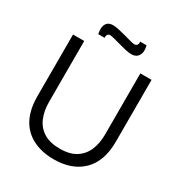

<svg xmlns="http://www.w3.org/2000/svg" viewBox="-193 -953 1029 1099"><g transform="rotate(30 321.5 -403.5)"><path d="M322 14Q273 14 232 2.5Q191 -9 159.5 -30.5Q128 -52 106 -84Q84 -116 73 -158Q62 -200 62 -251V-660H136V-256Q136 -199 155 -153.5Q174 -108 215 -82Q256 -56 322 -56Q389 -56 429.5 -82.5Q470 -109 488.5 -154Q507 -199 507 -256V-660H581V-251Q581 -122 512 -54Q443 14 322 14ZM405 -729Q388 -729 365.5 -734.5Q343 -740 319.5 -746.5Q296 -753 277 -758Q258 -763 248 -763Q238 -763 232.5 -756Q227 -749 228 -734H186Q180 -762 184 -781.5Q188 -801 200.5 -811Q213 -821 234 -821Q251 -821 273.5 -816Q296 -811 320 -804.5Q344 -798 364 -792.5Q384 -787 394 -787Q406 -787 411.5 -795.5Q417 -804 415 -817H457Q464 -792 460.5 -772.5Q457 -753 443.5 -741Q430 -729 405 -729Z"/></g></svg>

Font: Bricolage Grotesque 72pt Light
Style: Regular
Weight: 300
Designer: Mathieu Triay
Foundry: Atelier Triay
Version: Version 1.001;gftools[0.9.33.dev8+g029e19f]